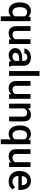

<svg xmlns="http://www.w3.org/2000/svg" viewBox="1847 -2637 993 4727"><g transform="rotate(90 2343.5 -273.5)"><path d="M39.1 -258.8C39.1 -207.5 47.4 -161.6 63.5 -121.1C96.2 -40 159.2 9.8 246.6 9.8C304.7 9.8 349.1 -10.7 382.3 -47.4V203.1H501V-528.3H396L388.7 -473.6C355.5 -514.6 309.6 -538.1 247.6 -538.1C114.7 -538.1 39.1 -430.2 39.1 -269ZM156.7 -269C156.7 -365.2 191.4 -444.3 276.9 -444.3C328.1 -444.3 362.3 -420.9 382.3 -384.3V-145.5C362.3 -108.4 328.6 -84 275.9 -84C191.4 -84 156.7 -163.1 156.7 -258.8Z M1062.5 0V-528.3H944.3V-148.9C925.3 -110.4 889.6 -85.4 827.6 -85.4C804.2 -85.4 784.2 -92.8 767.1 -106.9C750 -121.1 741.7 -147.5 741.7 -186V-528.3H624V-187C624 -117.2 640.1 -66.9 672.4 -36.1C704.6 -5.4 746.6 9.8 798.8 9.8C866.7 9.8 915.5 -13.7 948.2 -54.2L951.2 0Z M1618.7 0V-7.8C1605.5 -36.1 1598.6 -74.2 1598.6 -122.1V-356.9C1598.6 -478 1512.2 -538.1 1393.6 -538.1C1349.1 -538.1 1311 -530.3 1278.3 -515.1C1213.4 -484.4 1175.8 -432.1 1175.8 -376H1293C1293 -418.5 1330.1 -449.7 1387.2 -449.7C1450.2 -449.7 1480.5 -414.1 1480.5 -357.9V-321.3H1405.3C1251 -321.3 1164.1 -259.3 1164.1 -147.5C1164.1 -57.6 1239.3 9.8 1342.8 9.8C1407.2 9.8 1453.6 -18.6 1484.4 -52.2C1487.8 -30.3 1492.2 -13.2 1498 0ZM1365.7 -83.5C1312.5 -83.5 1281.7 -115.7 1281.7 -158.7C1281.7 -214.8 1326.2 -248.5 1414.1 -248.5H1480.5V-148.4C1472.2 -131.8 1458 -116.7 1438 -103.5C1418 -90.3 1393.6 -83.5 1365.7 -83.5Z M1729.5 -750V0H1847.7V-750Z M2412.6 0V-528.3H2294.4V-148.9C2275.4 -110.4 2239.7 -85.4 2177.7 -85.4C2154.3 -85.4 2134.3 -92.8 2117.2 -106.9C2100.1 -121.1 2091.8 -147.5 2091.8 -186V-528.3H1974.1V-187C1974.1 -117.2 1990.2 -66.9 2022.5 -36.1C2054.7 -5.4 2096.7 9.8 2148.9 9.8C2216.8 9.8 2265.6 -13.7 2298.3 -54.2L2301.3 0Z M2756.8 -443.4C2817.9 -443.4 2851.1 -417.5 2851.1 -341.8V0H2969.2V-341.3C2969.2 -413.1 2954.1 -463.9 2923.8 -493.7C2893.1 -523.4 2852.5 -538.1 2801.3 -538.1C2736.8 -538.1 2683.6 -511.2 2646.5 -464.8L2642.6 -528.3H2531.7V0H2649.4V-375.5C2670.4 -416.5 2707.5 -443.4 2756.8 -443.4Z M3067.9 -258.8C3067.9 -207.5 3076.2 -161.6 3092.3 -121.1C3125 -40 3188 9.8 3275.4 9.8C3333.5 9.8 3377.9 -10.7 3411.1 -47.4V203.1H3529.8V-528.3H3424.8L3417.5 -473.6C3384.3 -514.6 3338.4 -538.1 3276.4 -538.1C3143.6 -538.1 3067.9 -430.2 3067.9 -269ZM3185.5 -269C3185.5 -365.2 3220.2 -444.3 3305.7 -444.3C3356.9 -444.3 3391.1 -420.9 3411.1 -384.3V-145.5C3391.1 -108.4 3357.4 -84 3304.7 -84C3220.2 -84 3185.5 -163.1 3185.5 -258.8Z M4091.3 0V-528.3H3973.1V-148.9C3954.1 -110.4 3918.5 -85.4 3856.4 -85.4C3833 -85.4 3813 -92.8 3795.9 -106.9C3778.8 -121.1 3770.5 -147.5 3770.5 -186V-528.3H3652.8V-187C3652.8 -117.2 3668.9 -66.9 3701.2 -36.1C3733.4 -5.4 3775.4 9.8 3827.6 9.8C3895.5 9.8 3944.3 -13.7 3977.1 -54.2L3980 0Z M4444.3 9.8C4495.6 9.8 4538.1 -0.5 4571.3 -21C4604.5 -41 4629.4 -64 4646.5 -88.9L4584.5 -148.9C4551.8 -107.4 4507.8 -83.5 4451.2 -83.5C4409.2 -83.5 4376 -97.2 4351.1 -125C4326.2 -152.3 4312.5 -187 4309.1 -229H4655.8V-279.3C4655.8 -431.2 4581.5 -538.1 4430.2 -538.1C4384.8 -538.1 4343.8 -526.9 4307.6 -504.9C4234.9 -460 4190.4 -376.5 4190.4 -265.6V-246.1C4190.4 -197.8 4200.7 -154.3 4221.2 -115.7C4262.2 -38.6 4340.3 9.8 4444.3 9.8ZM4429.7 -444.3C4507.8 -444.3 4537.6 -386.2 4539.6 -322.8V-313.5H4311.5C4322.8 -395 4363.3 -444.3 4429.7 -444.3Z"/></g></svg>

Font: Vazirmatn Medium
Style: Regular
Weight: 500
Designer: Saber Rastikerdar
Foundry: Saber Rastikerdar
Version: Version 33.003